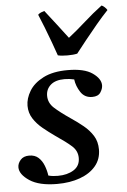

<svg xmlns="http://www.w3.org/2000/svg" viewBox="-56 -787 555 838"><g transform="rotate(-5 221.5 -367.5)"><path d="M161 12Q82 12 40 -16Q-2 -44 -2 -75Q-2 -92 11 -107Q24 -122 49 -122Q74 -122 89.5 -108Q105 -94 113.5 -72Q122 -50 125 -28Q136 -25 146.5 -24Q157 -23 167 -23Q208 -23 236 -40.5Q264 -58 264 -93Q264 -124 240 -145.5Q216 -167 170 -198Q143 -217 118 -237.5Q93 -258 77 -283Q61 -308 61 -339Q61 -371 80.5 -403.5Q100 -436 142 -457.5Q184 -479 249 -479Q321 -479 357 -454Q393 -429 393 -400Q393 -385 382.5 -369Q372 -353 346 -353Q313 -353 295.5 -379.5Q278 -406 274 -436Q253 -441 232 -441Q192 -441 171 -422.5Q150 -404 150 -375Q150 -344 174.5 -321.5Q199 -299 246 -267Q273 -249 298 -228.5Q323 -208 339 -182.5Q355 -157 355 -122Q355 -80 330 -50Q305 -20 261 -4Q217 12 161 12ZM142 -731Q148 -737 155.5 -740Q163 -743 170 -745Q195 -713 220.5 -680Q246 -647 267 -619Q303 -647 342 -682Q381 -717 421 -747Q427 -745 434.5 -738Q442 -731 445 -725Q421 -700 393 -666.5Q365 -633 339.5 -601Q314 -569 297 -547Q280 -543 254 -543Q228 -543 212 -547Q203 -573 191 -606Q179 -639 166 -672Q153 -705 142 -731Z"/></g></svg>

Font: Tiro Telugu
Style: Italic
Weight: 400
Italic angle: -11°
Designer: Telugu: John Hudson & Fiona Ross, assisted by Kaja Sojewska. Latin: John Hudson with Paul Hanslow, assisted by Kaja Soje
Foundry: Tiro Typeworks Ltd.
Version: Version 1.52